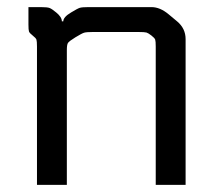

<svg xmlns="http://www.w3.org/2000/svg" viewBox="-20 -520 602 540"><path d="M60 -500H95Q113 -500 119.5 -497.5Q126 -495 138 -485Q154 -472 154 -460H158Q158 -472 180 -485Q198 -496 204.5 -498Q211 -500 229 -500H406Q430 -500 454 -480L478 -460Q502 -440 502 -410V0H418V-389Q418 -404 416.5 -408.5Q415 -413 406 -420Q397 -427 392 -428.5Q387 -430 369 -430H241Q223 -430 216.5 -428Q210 -426 192 -415Q174 -404 171 -399Q168 -394 168 -379V0H84V-389Q84 -404 82.5 -408.5Q81 -413 72 -420Q63 -427 61.5 -431.5Q60 -436 60 -451Z"/></svg>

Font: Electrolize
Style: Regular
Weight: 400
Designer: Valery Zaveryaev
Foundry: Cyreal (www.cyreal.org)
Version: Version 1.002